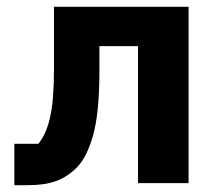

<svg xmlns="http://www.w3.org/2000/svg" viewBox="-20 -536 640 562"><path d="M22 -115H92Q115 -142 126.5 -192Q138 -242 138 -335V-516H532V0H384V-401H271V-331Q271 -205 252.5 -140Q234 -75 205 -46Q177 -18 144 -6Q111 6 63 6H22Z"/></svg>

Font: Lilex Nerd Font
Style: Bold
Weight: 700
Designer: Mike Abbink, Paul van der Laan, Pieter van Rosmalen, Mikhael Khrustik
Foundry: Mikhael Khrustik
Version: Version 2.400; ttfautohint (v1.8.4.7-5d5b);Nerd Fonts 3.3.0